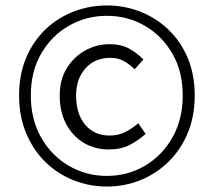

<svg xmlns="http://www.w3.org/2000/svg" viewBox="-20 -673 784 704"><path d="M372 11Q307 11 248.5 -12.5Q190 -36 145.5 -80Q101 -124 75.5 -185.5Q50 -247 50 -323Q50 -399 75.5 -460Q101 -521 145.5 -564Q190 -607 248.5 -630Q307 -653 372 -653Q437 -653 495 -630Q553 -607 598 -564Q643 -521 668.5 -460Q694 -399 694 -323Q694 -247 668.5 -185.5Q643 -124 598 -80Q553 -36 495 -12.5Q437 11 372 11ZM372 -28Q448 -28 511 -65Q574 -102 612 -168.5Q650 -235 650 -323Q650 -411 612 -476.5Q574 -542 511 -578.5Q448 -615 372 -615Q296 -615 232.5 -578.5Q169 -542 131 -476.5Q93 -411 93 -323Q93 -235 131 -168.5Q169 -102 232.5 -65Q296 -28 372 -28ZM379 -125Q329 -125 288.5 -148.5Q248 -172 223.5 -216.5Q199 -261 199 -323Q199 -381 225 -423Q251 -465 292.5 -488Q334 -511 382 -511Q424 -511 453 -495Q482 -479 506 -455L474 -419Q453 -439 432.5 -450Q412 -461 385 -461Q328 -461 293.5 -422.5Q259 -384 259 -323Q259 -255 292.5 -215.5Q326 -176 381 -176Q414 -176 439.5 -189Q465 -202 487 -221L514 -182Q487 -158 455.5 -141.5Q424 -125 379 -125Z"/></svg>

Font: Assistant
Style: Regular
Weight: 400
Designer: Hebrew By Ben Nathan, Latin by Paul Hunt
Version: Version 3.000